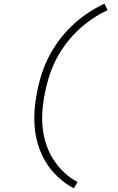

<svg xmlns="http://www.w3.org/2000/svg" viewBox="-20 -861 640 1042"><path d="M381 161Q350 145 322 123Q294 101 270.5 75Q247 49 228.5 18.5Q210 -12 197 -45.5Q184 -79 176.5 -114.5Q169 -150 167 -187.5Q165 -225 167.5 -262.5Q170 -300 177 -337Q185 -388 200 -439.5Q215 -491 238 -539Q261 -587 293.5 -632.5Q326 -678 365.5 -716.5Q405 -755 451 -786.5Q497 -818 547 -841L564 -806Q517 -784 474.5 -754.5Q432 -725 395 -688.5Q358 -652 327.5 -609Q297 -566 276 -521Q255 -476 241 -427.5Q227 -379 219 -331Q211 -286 209 -240Q207 -194 214 -148.5Q221 -103 236 -63Q251 -23 275.5 13Q300 49 331.5 78Q363 107 401 127Z"/></svg>

Font: Iosevka Curly XLtExObl
Style: Regular
Weight: 200
Width: 7
Italic angle: -9°
Monospace: yes
Designer: Belleve Invis
Foundry: Belleve Invis
Version: Version 11.0.1; ttfautohint (v1.8.3)